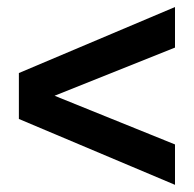

<svg xmlns="http://www.w3.org/2000/svg" viewBox="-20 -595 546 541"><path d="M33.2 -259.8V-389.2L473.1 -575.2V-460.9L133.8 -325.2L473.1 -188V-74.2Z"/></svg>

Font: TruenoSBd
Style: Demi
Weight: 600
Designer: Julieta Ulanovsky
Foundry: Julieta Ulanovsky
Version: Version 3.001b